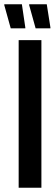

<svg xmlns="http://www.w3.org/2000/svg" viewBox="-50 -875 255 895"><path d="M37 0V-688H143V0ZM68 -743H0L-30 -851V-855H52L68 -747ZM185 -743H116L86 -851V-855H168L185 -747Z"/></svg>

Font: Saira Ultra Condensed
Style: Bold
Weight: 700
Width: 1
Designer: Hector Gatti with collaboration of the Omnibus-Type team
Foundry: Omnibus-Type
Version: Version 1.001; ttfautohint (v1.8)